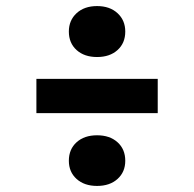

<svg xmlns="http://www.w3.org/2000/svg" viewBox="-20 -648 640 633"><path d="M300 -460Q258 -460 232.5 -483Q207 -506 207 -544Q207 -581 232.5 -604.5Q258 -628 300 -628Q342 -628 367.5 -604.5Q393 -581 393 -544Q393 -506 367.5 -483Q342 -460 300 -460ZM100 -275V-388H500V-275ZM300 -35Q258 -35 232.5 -58Q207 -81 207 -118Q207 -156 232.5 -179Q258 -202 300 -202Q342 -202 367.5 -179Q393 -156 393 -118Q393 -81 367.5 -58Q342 -35 300 -35Z"/></svg>

Font: Tiny
Style: Bold
Weight: 700
Monospace: yes
Designer: Philipp Nurullin, Konstantin Bulenkov
Foundry: JetBrains
Version: Version 2.251; ttfautohint (v1.8.4.7-5d5b)